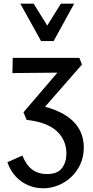

<svg xmlns="http://www.w3.org/2000/svg" viewBox="-20 -729 501 1038"><path d="M213 289Q172 289 133.5 273Q95 257 65.5 225.5Q36 194 20 148L101 112Q122 164 154.5 188Q187 212 234 212Q291 212 315 180Q339 148 339 101Q339 29 287.5 -19.5Q236 -68 124 -81L107 -122L333 -386L368 -337L47 -334L49 -416H409L423 -380L194 -118L165 -165Q251 -150 311 -119Q371 -88 402 -41Q433 6 433 69Q433 118 414.5 158.5Q396 199 365 228Q334 257 294.5 273Q255 289 213 289ZM202 -507 220 -566 309 -709H381L270 -507ZM202 -507 90 -709H162L252 -564L270 -507Z"/></svg>

Font: Ysabeau Office SemiBold
Style: Regular
Weight: 600
Designer: Christian Thalmann (Catharsis Fonts)
Version: Version 2.001;gftools[0.9.30]; featfreeze: tnum,lnum,ss02